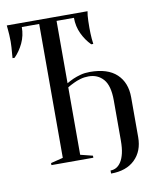

<svg xmlns="http://www.w3.org/2000/svg" viewBox="-87 -768 755 925"><g transform="rotate(-10 290.0 -305.0)"><path d="M455 -255Q455 -327 427.5 -358.5Q400 -390 355 -390Q334 -390 315 -384.5Q296 -379 282 -372Q265 -364 250 -355V-25L310 -10V0H105V-10L165 -25V-680H80Q80 -638 63 -602Q46 -566 20 -540H10Q11 -553 12 -567Q13 -579 14 -592.5Q15 -606 15 -620Q15 -639 14 -653.5Q13 -668 12 -679Q11 -691 10 -700H405Q403 -691 402 -679Q401 -668 400.5 -653.5Q400 -639 400 -620Q400 -606 400.5 -592.5Q401 -579 402 -567Q403 -553 405 -540H395Q369 -566 352 -602Q335 -638 335 -680H250V-375Q265 -384 283 -392Q299 -399 319.5 -404.5Q340 -410 365 -410Q452 -410 496 -368.5Q540 -327 540 -255V-60Q540 8 498 49Q456 90 381 90V75Q396 75 409 68Q422 61 432.5 45Q443 29 449 3.5Q455 -22 455 -60Z"/></g></svg>

Font: Oranienbaum
Style: Regular
Weight: 400
Designer: Oleg Pospelov and Jovanny Lemonad
Foundry: Oleg Pospelov and jovanny Lemonad
Version: Version 1.001; ttfautohint (v0.91) -l 8 -r 50 -G 200 -x 0 -w